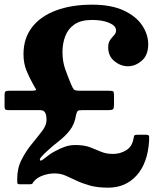

<svg xmlns="http://www.w3.org/2000/svg" viewBox="-20 -788 712 842"><path d="M55.5 -2Q55 -49 74.2 -87Q93.5 -125 119 -156Q144.5 -187 164.2 -212.8Q184 -238.5 184 -261Q184 -283 178 -294Q172 -305 156 -305H21.5Q9.5 -305 4.8 -307Q0 -309 0 -322V-372Q0 -384 4.2 -387Q8.5 -390 20 -390H115Q141.5 -390 138 -396Q134.5 -402 126.5 -416Q109.5 -446 96.2 -478.2Q83 -510.5 83 -550Q83 -620 120.5 -668.5Q158 -717 225.8 -742.2Q293.5 -767.5 384 -767.5Q467.5 -767.5 522 -742.2Q576.5 -717 603.2 -677Q630 -637 630 -593.5Q630 -546.5 602 -522Q574 -497.5 541 -497.5Q509.5 -497.5 482 -519.5Q454.5 -541.5 454.5 -580.5Q454.5 -601 463.2 -613Q472 -625 480.5 -634Q489 -643 489 -654.5Q489 -675 458.8 -687.8Q428.5 -700.5 384 -700.5Q334.5 -700.5 306.2 -680.8Q278 -661 266 -629Q254 -597 254 -560Q254 -518 266.5 -483.2Q279 -448.5 292.5 -416.5Q299.5 -400 304.5 -395Q309.5 -390 334 -390H457.5Q473.5 -390 476.8 -386.8Q480 -383.5 480 -368V-329.5Q480 -313.5 475.8 -309.2Q471.5 -305 455 -305H341.5Q324.5 -305 321 -301.8Q317.5 -298.5 314 -286Q307.5 -243.5 286.2 -216.5Q265 -189.5 237.8 -168.8Q210.5 -148 184.5 -123.5Q171.5 -112 161.2 -100Q151 -88 157 -84Q160 -82 170 -89.5Q180 -97 194.2 -108Q208.5 -119 223.5 -126Q245.5 -138 266.2 -145Q287 -152 309.5 -152Q349.5 -152 375 -142.2Q400.5 -132.5 422.8 -122.8Q445 -113 475.5 -113Q507 -113 532.5 -128.5Q558 -144 564.5 -175.5Q567.5 -186.5 568 -191.8Q568.5 -197 584 -197H620Q633.5 -197 634 -190.2Q634.5 -183.5 634 -171.5Q628 -73 579.5 -19Q531 35 454.5 35Q407 35 373.5 25.5Q340 16 314.8 3.8Q289.5 -8.5 267.2 -18Q245 -27.5 219.5 -27.5Q194 -27.5 169 -18.8Q144 -10 130.5 5.5Q124.5 11.5 123 15.8Q121.5 20 110.5 20H66Q56 20 55.8 13Q55.5 6 55.5 -2Z"/></svg>

Font: Besley
Style: Bold
Weight: 700
Designer: Owen Earl
Foundry: indestructible type*
Version: Version 2.001; ttfautohint (v1.8.3)